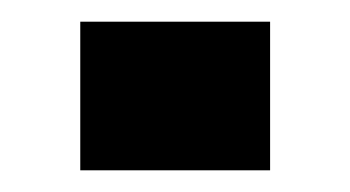

<svg xmlns="http://www.w3.org/2000/svg" viewBox="-20 -157 323 177"><path d="M54 0V-137H229V0Z"/></svg>

Font: Ruda SemiBold
Style: Bold
Weight: 900
Designer: Mariela Monsalve and Angelina Sanchez
Foundry: Mariela Monsalve and Angelina Sanchez
Version: Version 2.000